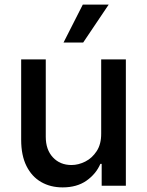

<svg xmlns="http://www.w3.org/2000/svg" viewBox="-20 -802 634 829"><path d="M416.9 -226.2V-545.5H523.4V0H419V-94.5H413.4Q394.5 -50.8 353.2 -21.8Q311.8 7.1 250.4 7.1Q197.8 7.1 157.5 -16.2Q117.2 -39.4 94.3 -85.2Q71.4 -131 71.4 -198.5V-545.5H177.6V-211.3Q177.6 -155.5 208.5 -122.5Q239.3 -89.5 288.7 -89.5Q318.5 -89.5 348.2 -104.4Q377.8 -119.3 397.5 -149.5Q417.3 -179.7 416.9 -226.2ZM254.3 -618.3 337.4 -782H449.2L339.1 -618.3Z"/></svg>

Font: InterMG Medium
Style: Regular
Weight: 500
Designer: Rasmus Andersson
Foundry: rsms
Version: Version 3.019;December 26, 2023;FontCreator 15.0.0.2955 64-b